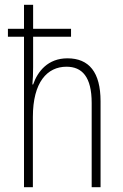

<svg xmlns="http://www.w3.org/2000/svg" viewBox="-20 -780 512 800"><path d="M118 -760H80V-660H13V-627H80V0H117V-293C117 -438 177 -502 257 -502C322 -502 362 -460 362 -351V0H399V-358C399 -479 351 -537 261 -537C180 -537 137 -483 118 -428H115C117 -452 118 -470 118 -500V-627H276V-660H118Z"/></svg>

Font: Noto Sans Myanmar UI Condensed ExtraLight
Style: Regular
Weight: 200
Width: 3
Designer: Monotype Design Team
Foundry: Monotype Imaging Inc.
Version: Version 2.103